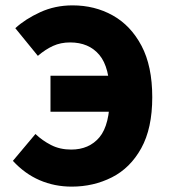

<svg xmlns="http://www.w3.org/2000/svg" viewBox="-20 -683 640 715"><path d="M247 12Q183 12 127.5 -12Q72 -36 28 -84L112 -184Q137 -160 170 -143Q203 -126 245 -126Q312 -126 350.5 -172Q389 -218 389 -327Q389 -432 350 -478.5Q311 -525 241 -525Q206 -525 177.5 -512Q149 -499 121 -475L37 -578Q74 -612 129.5 -637.5Q185 -663 250 -663Q333 -663 400 -625.5Q467 -588 507 -512.5Q547 -437 547 -321Q547 -205 506 -131Q465 -57 396.5 -22.5Q328 12 247 12ZM168 -267V-401H455V-267Z"/></svg>

Font: Source Code Pro ExtraBold
Style: Regular
Weight: 800
Monospace: yes
Designer: Paul D. Hunt, Teo Tuominen
Foundry: Adobe Systems Incorporated
Version: Version 1.018;hotconv 1.0.116;makeotfexe 2.5.65601